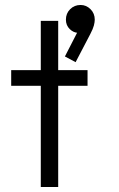

<svg xmlns="http://www.w3.org/2000/svg" viewBox="-20 -752 480 772"><path d="M144 0V-668H214V0ZM25 -407V-470H332V-407ZM284 -502 241 -525 298 -636 324 -642Q320 -632 313 -626Q306 -620 295 -620Q276 -620 260.5 -635Q245 -650 245 -673Q245 -698 262 -715Q279 -732 304 -732Q327 -732 344 -715Q361 -698 361 -673Q361 -663 357.5 -649.5Q354 -636 343 -615Z"/></svg>

Font: Outfit Thin Light
Style: Regular
Weight: 300
Version: Version 1.100;gftools[0.9.27]